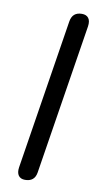

<svg xmlns="http://www.w3.org/2000/svg" viewBox="-84 -751 409 796"><g transform="rotate(10 120.5 -352.5)"><path d="M81.3 6.9Q62.3 6.9 53.6 -5.4Q44.9 -17.8 48.3 -40.1L148.2 -671.2Q151.6 -692.1 163.2 -702Q174.9 -711.9 194.7 -711.9Q213.7 -711.9 222.6 -700Q231.6 -688.1 228.2 -664.9L127.8 -31.9Q121.5 6.9 81.3 6.9Z"/></g></svg>

Font: Nunito ExtraLight
Style: Italic
Weight: 200
Italic angle: -9°
Designer: Vernon Adams
Foundry: Vernon Adams
Version: Version 3.602